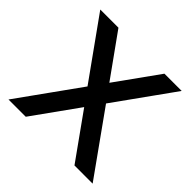

<svg xmlns="http://www.w3.org/2000/svg" viewBox="-135 -624 747 747"><g transform="rotate(45 238.5 -250.0)"><path d="M370 0 210 -224 203 -233 12 -500H112L261 -292L268 -283L470 0ZM7 0 204 -275 216 -292 365 -500H460L266 -229L256 -215L102 0Z"/></g></svg>

Font: Inclusive Sans
Style: Regular
Weight: 400
Designer: Olivia King
Foundry: Olivia King
Version: Version 2.004